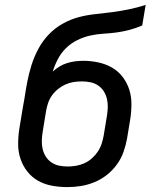

<svg xmlns="http://www.w3.org/2000/svg" viewBox="-20 -755 640 783"><path d="M255 8Q223 8 192.5 2.5Q162 -3 136 -17.5Q110 -32 91.5 -55.5Q73 -79 63.5 -107.5Q54 -136 54 -167.5Q54 -199 59 -231L72 -310Q74 -321 76 -332.5Q78 -344 80 -355Q85 -389 91.5 -422.5Q98 -456 108.5 -489.5Q119 -523 136 -555Q153 -587 178 -613.5Q203 -640 235 -658Q267 -676 301 -685Q335 -694 369.5 -697.5Q404 -701 438 -705.5Q472 -710 506 -717Q540 -724 574 -735L560 -651Q534 -640 507.5 -633Q481 -626 454.5 -622.5Q428 -619 401.5 -617.5Q375 -616 348 -610Q321 -604 295.5 -591.5Q270 -579 249.5 -559Q229 -539 216 -514Q203 -489 195 -463Q208 -475 223 -484Q238 -493 254.5 -498Q271 -503 287.5 -505Q304 -507 320 -507Q351 -507 381 -500.5Q411 -494 436.5 -479.5Q462 -465 480 -441.5Q498 -418 507 -390Q516 -362 516 -330.5Q516 -299 511 -268L498 -189Q493 -162 483.5 -135Q474 -108 456.5 -84Q439 -60 415.5 -41.5Q392 -23 365 -12Q338 -1 310.5 3.5Q283 8 255 8ZM256 -76Q273 -76 290.5 -79Q308 -82 324.5 -89.5Q341 -97 355 -109.5Q369 -122 379 -137Q389 -152 394.5 -169Q400 -186 403 -203L416 -282Q419 -300 419.5 -317.5Q420 -335 416 -352Q412 -369 403 -383Q394 -397 380 -406.5Q366 -416 349 -419.5Q332 -423 314 -423Q297 -423 280.5 -420.5Q264 -418 248 -411Q232 -404 217.5 -392.5Q203 -381 192.5 -366.5Q182 -352 176.5 -336Q171 -320 168 -303L154 -217Q151 -199 150.5 -181.5Q150 -164 154 -147Q158 -130 167 -116Q176 -102 190 -92.5Q204 -83 221 -79.5Q238 -76 256 -76Z"/></svg>

Font: Iosevka SS04 Medium Extended
Style: Italic
Weight: 500
Width: 7
Italic angle: -9°
Monospace: yes
Designer: Belleve Invis
Foundry: Belleve Invis
Version: Version 19.0.0; ttfautohint (v1.8.4)